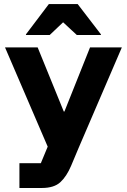

<svg xmlns="http://www.w3.org/2000/svg" viewBox="-20 -736 632 956"><path d="M76.7 200V76.7H183.3L217.5 -5.8L5 -500H167.5L297.5 -180.8H300.8L428.3 -500H586.7L371.7 0L334.2 89.2Q311.7 142.5 280.4 171.2Q249.2 200 188.3 200ZM109.2 -561.7V-565L223.3 -715.8H366.7L482.5 -565V-561.7H362.5L294.2 -625L227.5 -561.7Z"/></svg>

Font: Funnel Display ExtraBold
Style: Regular
Weight: 800
Designer: NORD ID, Kristian Moeller
Foundry: Dicotype
Version: Version 1.000